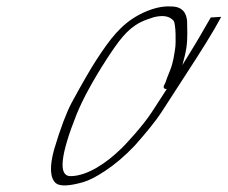

<svg xmlns="http://www.w3.org/2000/svg" viewBox="-20 -535 703 593"><path d="M630.9 -481C610.7 -446 587.5 -405 559.3 -360C552.9 -349 546.5 -340 543.5 -334C545 -339 546.9 -349 550.8 -363C559.5 -397 558.8 -426 558.1 -455C559.8 -495 543.6 -515 508.6 -515C480.6 -517 446.7 -509 408.8 -489C354.1 -459 321.9 -418 276.4 -348C259.1 -321 233.4 -277 200.9 -217C185.6 -188 167 -140 147 -73C132.4 -19 134.6 15 152.7 31C165.8 41 194.3 40 238.7 27C255.2 22 277.6 11 305.9 -8C334.3 -27 364.6 -52 395.9 -85C434 -128 462.3 -163 479.1 -189L546.3 -293C603.2 -380 641.7 -442 659.9 -477L662.9 -483ZM495.1 -260 449.1 -189C423.4 -149 364.4 -84 349 -71C310.7 -34 250.6 9 197.6 9C159.6 9 166.1 -55 216.6 -182C236.3 -230 267.3 -287 309.9 -353C345.9 -408 372.2 -445 413.5 -466C431.9 -475 438.4 -476 455.4 -482C484.8 -489 503.9 -485 516 -471C523.5 -462 523.5 -401 521.1 -386C518.2 -368 515.4 -342 504.6 -316C497.3 -299 493.8 -288 491.4 -281L486.5 -271C484 -264 486.1 -260 495.1 -260Z"/></svg>

Font: MewTooHand
Style: UltimateIta
Weight: 400
Designer: Mew Too, Robert Jablonski
Version: Version 0.77